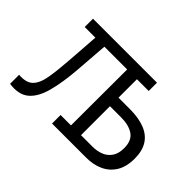

<svg xmlns="http://www.w3.org/2000/svg" viewBox="-113 -837 1097 1097"><g transform="rotate(45 435.0 -288.5)"><path d="M625 -373Q696 -373 745.5 -353.5Q795 -334 820 -294Q845 -254 845 -193Q845 -126 818.5 -83.5Q792 -41 747 -20.5Q702 0 645 0H369V-69H453L454 -522H270L255 -323Q246 -207 224.5 -129Q203 -51 159.5 -15.5Q116 20 39 9V-64Q99 -59 127.5 -87Q156 -115 166.5 -177Q177 -239 184 -338L197 -522H111V-589H628V-522H533V-373ZM626 -70Q662 -70 692.5 -82Q723 -94 741.5 -121Q760 -148 760 -192Q760 -253 723 -278.5Q686 -304 624 -304H533V-70Z"/></g></svg>

Font: Podkova VF Beta
Style: Regular
Weight: 400
Designer: Ilya Yudin
Foundry: Cyreal (www.cyreal.org)
Version: Version 2.100